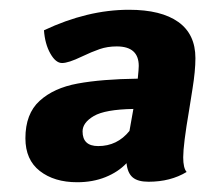

<svg xmlns="http://www.w3.org/2000/svg" viewBox="-20 -732 420 393"><path d="M367 -506Q355 -436 355 -410Q355 -388 362 -380Q329 -360 284 -360Q262 -360 251.5 -369Q241 -378 239 -398Q222 -380 196 -369.5Q170 -359 138 -359Q91 -359 61.5 -382Q32 -405 32 -449Q32 -499 61 -525.5Q90 -552 139 -561Q188 -570 262 -571Q264 -591 264 -597Q264 -637 219 -637Q200 -637 184 -631.5Q168 -626 147 -616Q120 -603 107 -603Q94 -603 83 -622.5Q72 -642 70 -670Q159 -712 244 -712Q310 -712 345 -687Q380 -662 380 -613Q380 -587 374 -550Q368 -513 367 -506ZM245 -464 253 -509Q195 -508 172 -494.5Q149 -481 149 -463Q149 -433 181 -433Q220 -433 245 -464Z"/></svg>

Font: Krub
Style: Bold Italic
Weight: 700
Italic angle: -8°
Designer: Ekaluck Peanpanawate
Foundry: Cadson Demak Co.,Ltd.
Version: Version 1.000; ttfautohint (v1.6)